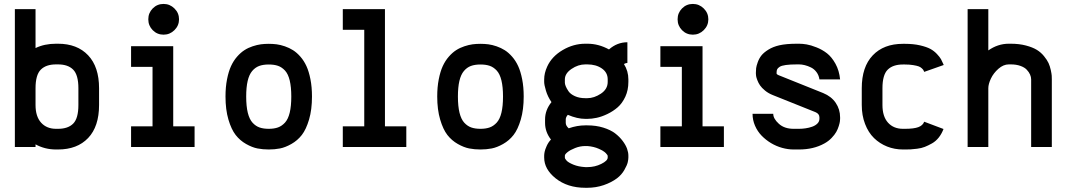

<svg xmlns="http://www.w3.org/2000/svg" viewBox="-20 -729 5289 952"><path d="M156.2 -208.5Q156.2 -151.4 183.8 -120.8Q211.4 -90.3 257.8 -90.3H267.6Q317.4 -90.3 343 -116.2Q368.7 -142.1 368.7 -208.5V-291.5Q368.7 -357.4 343 -383.5Q317.4 -409.7 267.6 -409.7H257.8Q208 -409.7 182.1 -383.5Q156.2 -357.4 156.2 -291.5ZM257.8 -512.2H267.6Q362.8 -512.2 417 -454.8Q471.2 -397.5 471.2 -291.5V-208.5Q471.2 -101.6 417 -44.7Q362.8 12.2 267.6 12.2H257.8Q202.6 12.2 156.2 -13.2V0H53.7V-683.6H156.2V-490.7Q200.2 -512.2 257.8 -512.2Z M629.9 -500H838.9V-102.5H944.8V0H629.9V-102.5H736.3V-397.5H629.9ZM791 -709.5Q822.3 -709.5 845 -687Q867.7 -664.6 867.7 -633.3Q867.7 -602.1 845 -579.6Q822.3 -557.1 791 -557.1Q759.3 -557.1 737.3 -579.3Q715.3 -601.6 715.3 -633.3Q715.3 -665 737.3 -687.3Q759.3 -709.5 791 -709.5Z M1526.9 -250.5Q1526.9 -185.5 1512.5 -136.5Q1498 -87.4 1476.6 -59.8Q1455.1 -32.2 1424.8 -15.1Q1394.5 2 1368.2 7.1Q1341.8 12.2 1312.5 12.2Q1283.2 12.2 1256.8 7.1Q1230.5 2 1200.2 -15.1Q1169.9 -32.2 1148.4 -59.8Q1127 -87.4 1112.5 -136.5Q1098.1 -185.5 1098.1 -250.5Q1098.1 -297.4 1105.7 -335.9Q1113.3 -374.5 1125.5 -401.1Q1137.7 -427.7 1155.5 -448Q1173.3 -468.3 1191.9 -480.2Q1210.4 -492.2 1232.7 -499.5Q1254.9 -506.8 1273.4 -509.3Q1292 -511.7 1312.5 -511.7Q1332.5 -511.7 1351.6 -509.3Q1370.6 -506.8 1392.6 -499.3Q1414.6 -491.7 1433.1 -480Q1451.7 -468.3 1469.5 -448Q1487.3 -427.7 1499.5 -401.1Q1511.7 -374.5 1519.3 -335.9Q1526.9 -297.4 1526.9 -250.5ZM1312.5 -409.2Q1284.7 -409.2 1264.9 -401.9Q1245.1 -394.5 1230.2 -376.7Q1215.3 -358.9 1208 -327.6Q1200.7 -296.4 1200.7 -250.5Q1200.7 -202.1 1208.7 -169.7Q1216.8 -137.2 1232.4 -120.4Q1248 -103.5 1267.1 -96.9Q1286.1 -90.3 1312.5 -90.3Q1339.4 -90.3 1358.4 -97.2Q1377.4 -104 1393.1 -121.1Q1408.7 -138.2 1416.5 -170.4Q1424.3 -202.6 1424.3 -250.5Q1424.3 -297.9 1416.5 -330.1Q1408.7 -362.3 1393.1 -379.2Q1377.4 -396 1358.4 -402.6Q1339.4 -409.2 1312.5 -409.2Z M1679.7 -683.6H1888.7V-102.5H1994.6V0H1679.7V-102.5H1786.1V-581.1H1679.7Z M2576.7 -250.5Q2576.7 -185.5 2562.3 -136.5Q2547.9 -87.4 2526.4 -59.8Q2504.9 -32.2 2474.6 -15.1Q2444.3 2 2418 7.1Q2391.6 12.2 2362.3 12.2Q2333 12.2 2306.6 7.1Q2280.3 2 2250 -15.1Q2219.7 -32.2 2198.2 -59.8Q2176.8 -87.4 2162.4 -136.5Q2147.9 -185.5 2147.9 -250.5Q2147.9 -297.4 2155.5 -335.9Q2163.1 -374.5 2175.3 -401.1Q2187.5 -427.7 2205.3 -448Q2223.1 -468.3 2241.7 -480.2Q2260.3 -492.2 2282.5 -499.5Q2304.7 -506.8 2323.2 -509.3Q2341.8 -511.7 2362.3 -511.7Q2382.3 -511.7 2401.4 -509.3Q2420.4 -506.8 2442.4 -499.3Q2464.4 -491.7 2482.9 -480Q2501.5 -468.3 2519.3 -448Q2537.1 -427.7 2549.3 -401.1Q2561.5 -374.5 2569.1 -335.9Q2576.7 -297.4 2576.7 -250.5ZM2362.3 -409.2Q2334.5 -409.2 2314.7 -401.9Q2294.9 -394.5 2280 -376.7Q2265.1 -358.9 2257.8 -327.6Q2250.5 -296.4 2250.5 -250.5Q2250.5 -202.1 2258.5 -169.7Q2266.6 -137.2 2282.2 -120.4Q2297.9 -103.5 2316.9 -96.9Q2335.9 -90.3 2362.3 -90.3Q2389.2 -90.3 2408.2 -97.2Q2427.2 -104 2442.9 -121.1Q2458.5 -138.2 2466.3 -170.4Q2474.1 -202.6 2474.1 -250.5Q2474.1 -297.9 2466.3 -330.1Q2458.5 -362.3 2442.9 -379.2Q2427.2 -396 2408.2 -402.6Q2389.2 -409.2 2362.3 -409.2Z M2892.1 99.6Q2929.7 99.6 2961.4 83.7Q2993.2 67.9 2993.2 52.2V44.4Q2993.2 40 2983.6 30Q2974.1 20 2949.2 8.8Q2924.3 -2.4 2892.1 -4.9H2882.3Q2856.4 -4.9 2831.8 4.9Q2807.1 14.6 2793.9 25.4Q2780.8 36.1 2780.8 42.5V52.2Q2780.8 58.1 2789.6 67.6Q2798.3 77.1 2823.2 87.4Q2848.1 97.7 2882.3 99.6ZM3073.7 -411.6Q3095.7 -376.5 3095.7 -335.4V-322.8Q3095.7 -282.2 3080.6 -249.5Q3065.4 -216.8 3042.7 -197Q3020 -177.2 2991.5 -163.6Q2962.9 -149.9 2938.2 -144.8Q2913.6 -139.6 2892.1 -139.6H2882.3Q2842.3 -139.6 2795.4 -159.7Q2785.2 -147.9 2785.2 -137.2V-119.6Q2785.2 -106 2799.8 -92.8Q2841.3 -107.4 2882.3 -107.4H2892.1Q2935.5 -107.4 2971.4 -96.2Q3007.3 -85 3029.8 -67.9Q3052.2 -50.8 3067.6 -30Q3083 -9.3 3089.4 9Q3095.7 27.3 3095.7 42.5V52.2Q3095.7 61.5 3092.5 75.7Q3089.4 89.8 3075.7 113.8Q3062 137.7 3039.6 154.8Q3011.7 175.8 2973.1 189Q2934.6 202.1 2892.1 202.1H2882.3Q2793.5 202.1 2734.4 154.8Q2678.2 109.4 2678.2 52.2V42.5Q2678.2 35.2 2680.4 23.9Q2682.6 12.7 2690.7 -5.4Q2698.7 -23.4 2711.9 -37.1Q2682.6 -74.7 2682.6 -119.6V-137.2Q2682.6 -183.1 2714.4 -222.7Q2695.8 -249.5 2687 -279.1Q2678.2 -308.6 2678.2 -322.8V-335.4Q2678.2 -366.2 2693.4 -399.4Q2716.3 -449.2 2769.8 -480.7Q2823.2 -512.2 2882.3 -512.2H2892.6Q2947.8 -512.2 2999.5 -483.9Q3040 -519.5 3090.8 -519.5V-417Q3083.5 -417 3073.7 -411.6ZM2882.3 -242.2H2892.1Q2925.8 -242.2 2959.5 -264.6Q2993.2 -287.1 2993.2 -322.8V-335.4Q2993.2 -369.6 2964.1 -389.6Q2935.1 -409.7 2892.1 -409.7H2882.3Q2846.7 -409.7 2813.7 -387.2Q2780.8 -364.7 2780.8 -335.4V-318.8Q2780.8 -312.5 2784.9 -301.8Q2789.1 -291 2798.8 -276.6Q2808.6 -262.2 2830.6 -252.2Q2852.5 -242.2 2882.3 -242.2Z M3254.4 -500H3463.4V-102.5H3569.3V0H3254.4V-102.5H3360.8V-397.5H3254.4ZM3415.5 -709.5Q3446.8 -709.5 3469.5 -687Q3492.2 -664.6 3492.2 -633.3Q3492.2 -602.1 3469.5 -579.6Q3446.8 -557.1 3415.5 -557.1Q3383.8 -557.1 3361.8 -579.3Q3339.8 -601.6 3339.8 -633.3Q3339.8 -665 3361.8 -687.3Q3383.8 -709.5 3415.5 -709.5Z M3941.9 -409.7H3932.1Q3897.9 -409.7 3876.5 -406.7Q3855 -403.8 3845.5 -397.5Q3835.9 -391.1 3833.3 -385Q3830.6 -378.9 3830.6 -369.6V-364.3Q3830.6 -359.4 3848.6 -353L4061.5 -267.6Q4102.1 -251 4123.8 -219Q4145.5 -187 4145.5 -147V-140.1Q4145.5 -134.8 4144.5 -127Q4143.6 -119.1 4138.9 -104Q4134.3 -88.9 4126.5 -75Q4118.7 -61 4103.3 -44.9Q4087.9 -28.8 4067.4 -17.6Q4013.7 12.2 3941.9 12.2H3915Q3887.2 12.2 3858.2 4.2Q3829.1 -3.9 3803 -19.5Q3776.9 -35.2 3756.3 -56.4Q3735.8 -77.6 3723.6 -105.7Q3711.4 -133.8 3711.4 -164.6H3814Q3814 -140.6 3841.6 -115.5Q3869.1 -90.3 3915 -90.3H3941.9Q3958 -90.3 3974.6 -92.8Q3991.2 -95.2 4007.1 -100.8Q4022.9 -106.4 4033 -116.5Q4043 -126.5 4043 -140.1V-147Q4043 -164.6 4023.4 -172.9L3812.5 -257.3Q3790 -266.1 3773.4 -279.8Q3756.8 -293.5 3748.5 -305.7Q3740.2 -317.9 3735.1 -331.5Q3730 -345.2 3729 -352.1Q3728 -358.9 3728 -363.8V-369.6Q3728 -380.4 3729.2 -391.1Q3730.5 -401.9 3737.1 -420.4Q3743.7 -439 3755.1 -453.6Q3766.6 -468.3 3789.6 -482.7Q3812.5 -497.1 3844.2 -504.4Q3878.4 -512.2 3932.1 -512.2H3941.9Q3959 -512.2 3979.5 -508.8Q4000 -505.4 4028.6 -494.1Q4057.1 -482.9 4080.6 -464.6Q4104 -446.3 4122.6 -412.8Q4141.1 -379.4 4145.5 -335.4H4043Q4040 -356 4028.6 -371.3Q4017.1 -386.7 4001.2 -394.5Q3985.4 -402.3 3970.2 -406Q3955.1 -409.7 3941.9 -409.7Z M4562.5 -372.6Q4560.1 -378.4 4558.6 -381.3Q4557.1 -384.3 4550.3 -390.6Q4543.5 -397 4534.4 -400.1Q4525.4 -403.3 4507.8 -406.2Q4490.2 -409.2 4466.8 -409.2H4457Q4407.2 -409.2 4381.3 -383.3Q4355.5 -357.4 4355.5 -291.5V-208.5Q4355.5 -151.4 4383.1 -120.8Q4410.6 -90.3 4457 -90.3H4466.8Q4511.2 -90.3 4533.4 -98.6Q4555.7 -106.9 4562.5 -125.5L4658.2 -89.4Q4648.9 -64.9 4634.3 -46.6Q4619.6 -28.3 4600.8 -17.8Q4582 -7.3 4565.4 -0.7Q4548.8 5.9 4527.1 8.5Q4505.4 11.2 4494.4 11.7Q4483.4 12.2 4466.8 12.2H4457Q4415.5 12.2 4378.7 -2.4Q4341.8 -17.1 4313.7 -44.4Q4285.6 -71.8 4269.3 -114.3Q4252.9 -156.7 4252.9 -208.5V-291.5Q4252.9 -397.5 4307.4 -454.6Q4361.8 -511.7 4457 -511.7H4466.8Q4508.8 -511.7 4541.5 -504.2Q4574.2 -496.6 4592.8 -486.6Q4611.3 -476.6 4625.7 -461.2Q4640.1 -445.8 4645.8 -435.5Q4651.4 -425.3 4657.2 -411.6Q4658.7 -408.2 4659.2 -406.7Z M5092.8 -335.4Q5092.8 -347.2 5087.4 -359.4Q5082 -371.6 5071 -383.3Q5060.1 -395 5039.6 -402.3Q5019 -409.7 4991.7 -409.7H4981.9Q4955.1 -409.7 4930.4 -387.9Q4905.8 -366.2 4893.1 -339.1Q4880.4 -312 4880.4 -291.5V0H4777.8V-683.6H4880.4V-479Q4927.7 -512.2 4981.9 -512.2H4991.7Q5033.2 -512.2 5066.7 -503.4Q5100.1 -494.6 5120.8 -481.9Q5141.6 -469.2 5156.7 -450.4Q5171.9 -431.6 5179 -416.3Q5186 -400.9 5190.2 -381.6Q5194.3 -362.3 5194.8 -353.8Q5195.3 -345.2 5195.3 -335.4V0H5092.8Z"/></svg>

Font: Anka/Coder Condensed
Style: Bold
Weight: 700
Width: 4
Monospace: yes
Version: Version 001.100